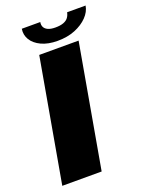

<svg xmlns="http://www.w3.org/2000/svg" viewBox="-138 -795 659 864"><g transform="rotate(-20 191.5 -363.0)"><path d="M7 0H195.5L299.5 -589H111ZM211 -620Q259 -620 295.5 -635Q332 -650 355.2 -674Q378.5 -698 383 -726.5H294.5Q292 -713 284.2 -702.2Q276.5 -691.5 261.2 -685.8Q246 -680 222 -680Q200.5 -680 187.2 -686Q174 -692 168.8 -702.2Q163.5 -712.5 166 -726.5H77.5Q73 -698 87.5 -674Q102 -650 133.8 -635Q165.5 -620 211 -620Z"/></g></svg>

Font: Anybody Expanded
Style: Bold Italic
Weight: 700
Width: 7
Italic angle: -10°
Version: Version 1.113;gftools[0.9.25]